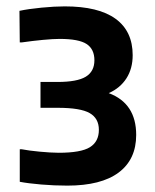

<svg xmlns="http://www.w3.org/2000/svg" viewBox="-20 -874 485 602"><path d="M191 -292Q150 -292 109 -295.5Q68 -299 42 -304V-406H48Q58 -404 73 -402Q88 -400 104 -398.5Q120 -397 136 -396Q152 -395 164 -395Q234 -395 262 -412.5Q290 -430 290 -467Q290 -503 261 -519.5Q232 -536 161 -536H107V-617H160Q222 -617 249 -633.5Q276 -650 276 -685Q276 -720 251.5 -736Q227 -752 167 -752Q147 -752 115 -749Q83 -746 48 -741H42L41 -840Q69 -846 110 -850Q151 -854 183 -854Q289 -854 342.5 -815Q396 -776 396 -701Q396 -659 376.5 -628.5Q357 -598 321 -582Q407 -550 407 -451Q407 -374 352 -333Q297 -292 191 -292Z"/></svg>

Font: Encode Sans Normal
Style: SemiBold
Weight: 600
Designer: Pablo Impallari, Andres Torresi
Foundry: Pablo Impallari, Andres Torresi
Version: Version 1.000; ttfautohint (v1.00) -l 8 -r 50 -G 200 -x 14 -